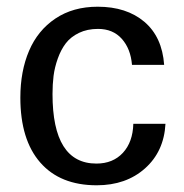

<svg xmlns="http://www.w3.org/2000/svg" viewBox="-20 -532 541 566"><path d="M463.9 -340.8H369.1Q365.2 -388.2 339.1 -417.5Q313 -446.8 269 -446.8Q237.3 -446.8 212.9 -435.1Q188.5 -423.3 174.1 -404.5Q159.7 -385.7 150.4 -359.6Q141.1 -333.5 137.9 -308.3Q134.8 -283.2 134.8 -254.9Q134.8 -49.8 264.2 -49.8Q313 -49.8 342.3 -81.5Q371.6 -113.3 373 -167H467.8Q463.4 -85.4 407.5 -35.6Q351.6 14.2 265.1 14.2Q157.2 14.2 98.6 -53Q40 -120.1 40 -244.1Q40 -322.3 65.7 -382.3Q91.3 -442.4 143.3 -477.3Q195.3 -512.2 268.1 -512.2Q353 -512.2 405.5 -467.8Q458 -423.3 463.9 -340.8Z"/></svg>

Font: Perun
Style: Regular
Weight: 400
Version: Version 1.0000